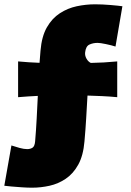

<svg xmlns="http://www.w3.org/2000/svg" viewBox="-27 -726 607 891"><path d="M122 145Q100 145 74.2 143.2Q48.5 141.5 26.5 139.5Q4.5 137.5 -7 136L26 -51Q44 -45 64 -39.5Q84 -34 99 -34Q113.5 -34 123.8 -40.5Q134 -47 136 -70Q140.5 -122.5 143.2 -175.2Q146 -228 148.5 -281Q126.5 -280 103.5 -278.5Q80.5 -277 57 -275V-441Q82.5 -438.5 107.5 -437Q132.5 -435.5 156.5 -434.5Q158.5 -464.5 161 -491Q166.5 -557 190.5 -599Q214.5 -641 250.8 -664.5Q287 -688 329.2 -697Q371.5 -706 414 -706Q447 -706 485.5 -702.8Q524 -699.5 541 -697L509 -510Q490.5 -516 464 -521.5Q437.5 -527 426 -527Q405 -527 388 -519.2Q371 -511.5 368 -482Q366.5 -467.5 374.5 -453.5Q382.5 -439.5 394.5 -434Q424 -434.5 454.5 -436.2Q485 -438 517 -441V-275Q481 -278.5 446.2 -280Q411.5 -281.5 379 -282.5Q376 -230 373 -177.8Q370 -125.5 365 -70Q359.5 -4 336.2 38Q313 80 278.2 103.5Q243.5 127 203 136Q162.5 145 122 145Z"/></svg>

Font: Commissioner Flair Black
Style: Regular
Weight: 900
Designer: Kostas Bartsokas
Foundry: Kostas Bartsokas
Version: Version 1.000; ttfautohint (v1.8.3)